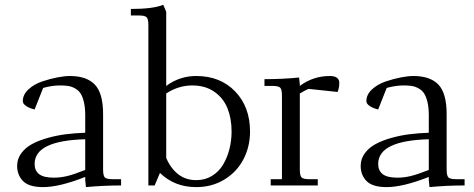

<svg xmlns="http://www.w3.org/2000/svg" viewBox="-20 -766 1957 793"><path d="M50.8 -81.1Q50.8 -109.9 67.9 -133.1Q85 -156.2 112.5 -171.1Q140.1 -186 177.7 -196.5Q215.3 -207 253.2 -211.7Q291 -216.3 332 -217.8V-290Q332 -322.3 326.4 -345.2Q320.8 -368.2 312 -381.1Q303.2 -394 288.8 -401.6Q274.4 -409.2 260.7 -411.1Q247.1 -413.1 228 -413.1Q194.8 -413.1 158.2 -402.8L123 -314Q104 -317.9 89.1 -327.4Q74.2 -336.9 74.2 -348.1Q74.2 -375.5 97.7 -397Q121.1 -418.5 154.5 -429.7Q188 -440.9 217.8 -446.5Q247.6 -452.1 268.1 -452.1Q337.9 -452.1 371.8 -416.5Q405.8 -380.9 405.8 -294.9V-65.9Q405.8 -41 412.8 -33.4Q419.9 -25.9 444.8 -25.9H480V0Q404.8 0 335 6.8L332 -21V-35.2Q225.1 6.8 158.2 6.8Q99.6 6.8 75.2 -18.1Q50.8 -43 50.8 -81.1ZM123 -88.9Q123 -61 141.8 -46.6Q160.6 -32.2 202.1 -32.2Q229.5 -32.2 257.1 -38.8Q284.7 -45.4 332 -64V-190.9Q123 -185.1 123 -88.9Z M520.5 -702.1V-729Q612.3 -729 654.3 -746.1L666.5 -717.8V-411.1Q721.7 -452.1 790.5 -452.1Q890.1 -452.1 951.4 -388.2Q1012.7 -324.2 1012.7 -223.1Q1012.7 -160.2 985.4 -107.9Q958 -55.7 906.7 -24.4Q855.5 6.8 790.5 6.8Q700.7 6.8 640.6 -51.8L618.7 0H592.8V-662.1Q592.8 -687 585.7 -694.6Q578.6 -702.1 553.7 -702.1ZM666.5 -113.8Q684.1 -71.8 715.3 -46.9Q746.6 -22 790.5 -22Q826.7 -22 855.2 -39.3Q883.8 -56.6 901.1 -85.7Q918.5 -114.7 927.5 -149.9Q936.5 -185.1 936.5 -223.1Q936.5 -276.9 919.4 -319.1Q902.3 -361.3 865 -387.2Q827.6 -413.1 774.4 -413.1Q716.8 -413.1 666.5 -379.9Z M1072.3 -411.1V-439Q1145 -439 1215.3 -445.8L1218.3 -418V-411.1Q1273.4 -452.1 1342.3 -452.1Q1362.3 -452.1 1371.8 -444.6Q1381.3 -437 1381.3 -424.8Q1381.3 -403.3 1374.5 -386.2L1254.4 -398.9Q1239.3 -392.6 1218.3 -379.9V-65.9Q1218.3 -41 1225.3 -33.4Q1232.4 -25.9 1257.3 -25.9H1292.5V0H1098.1V-25.9H1144.5V-371.1Q1144.5 -396 1137.5 -403.6Q1130.4 -411.1 1105.5 -411.1Z M1469.7 -81.1Q1469.7 -109.9 1486.8 -133.1Q1503.9 -156.2 1531.5 -171.1Q1559.1 -186 1596.7 -196.5Q1634.3 -207 1672.1 -211.7Q1710 -216.3 1751 -217.8V-290Q1751 -322.3 1745.4 -345.2Q1739.7 -368.2 1731 -381.1Q1722.2 -394 1707.8 -401.6Q1693.4 -409.2 1679.7 -411.1Q1666 -413.1 1647 -413.1Q1613.8 -413.1 1577.1 -402.8L1542 -314Q1522.9 -317.9 1508.1 -327.4Q1493.2 -336.9 1493.2 -348.1Q1493.2 -375.5 1516.6 -397Q1540 -418.5 1573.5 -429.7Q1606.9 -440.9 1636.7 -446.5Q1666.5 -452.1 1687 -452.1Q1756.8 -452.1 1790.8 -416.5Q1824.7 -380.9 1824.7 -294.9V-65.9Q1824.7 -41 1831.8 -33.4Q1838.9 -25.9 1863.8 -25.9H1898.9V0Q1823.7 0 1753.9 6.8L1751 -21V-35.2Q1644 6.8 1577.1 6.8Q1518.6 6.8 1494.1 -18.1Q1469.7 -43 1469.7 -81.1ZM1542 -88.9Q1542 -61 1560.8 -46.6Q1579.6 -32.2 1621.1 -32.2Q1648.4 -32.2 1676 -38.8Q1703.6 -45.4 1751 -64V-190.9Q1542 -185.1 1542 -88.9Z"/></svg>

Font: Dihjauti
Style: Regular
Weight: 400
Designer: T. Christopher White
Version: Version 3.0.0